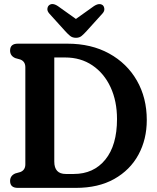

<svg xmlns="http://www.w3.org/2000/svg" viewBox="-20 -912 762 932"><path d="M29 -33.5Q29 -59 54 -70L79 -77Q103 -86.5 103 -114.5V-585.5Q103 -613.5 79 -623L54 -630Q29 -641 29 -666.5Q29 -700 66.5 -700H307.5Q423 -700 509.8 -652.2Q596.5 -604.5 644.5 -520.8Q692.5 -437 692.5 -329.5Q692.5 -235.5 652 -161Q611.5 -86.5 534.5 -43.2Q457.5 0 348.5 0H66.5Q29 0 29 -33.5ZM338 -67.5Q434.5 -67.5 491.2 -137.2Q548 -207 548 -334Q548 -421 516.8 -488.5Q485.5 -556 428.8 -594.5Q372 -633 296.5 -633H243.5V-127.5Q243.5 -67.5 299.5 -67.5ZM401 -762Q387.5 -747 376.5 -737.8Q365.5 -728.5 349 -728.5Q331.5 -728.5 320.2 -737.8Q309 -747 295.5 -762L219.5 -846Q209 -858 210 -869Q211 -880 217.5 -886Q234 -900.5 261.5 -882L348.5 -820L435.5 -882Q463 -900 479.5 -886Q485.5 -880 486.5 -868.8Q487.5 -857.5 477 -846Z"/></svg>

Font: Fraunces 144pt S100 SemiBold
Style: Regular
Weight: 600
Version: Version 1.000; ttfautohint (v1.8.3)